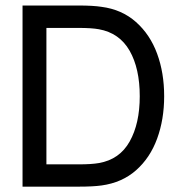

<svg xmlns="http://www.w3.org/2000/svg" viewBox="-20 -678 664 707"><path d="M269.5 9.3H63V-657.7H269.5Q322.8 -657.7 354 -652.8Q428.7 -643.1 480.7 -596.9Q532.7 -550.8 558.6 -480.2Q584.5 -409.7 584.5 -323.7Q584.5 -238.3 558.6 -167.5Q532.7 -96.7 481 -51Q429.2 -5.4 354 4.9Q323.2 9.3 269.5 9.3ZM269.5 -72.8Q317.4 -72.8 344.2 -77.6Q420.4 -90.8 457.5 -157Q494.6 -223.1 494.6 -323.7Q494.6 -425.8 457.3 -491.2Q419.9 -556.6 344.2 -570.3Q317.4 -575.2 269.5 -575.2H150.9V-72.8Z"/></svg>

Font: Potro Sans Bangla SemiBold
Style: Regular
Weight: 600
Designer: Jayed Ahsan Saad
Foundry: Codepotro
Version: Potro Sans Bangla;Version 0.996;CodepotroFonts;